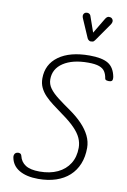

<svg xmlns="http://www.w3.org/2000/svg" viewBox="-125 -1300 907 1374"><g transform="rotate(10 328.5 -613.0)"><path d="M253.5 2.5Q168 2.5 115 -28.8Q62 -60 52 -120.5Q50 -129.5 54.8 -140.8Q59.5 -152 73.5 -156Q85 -159 94.2 -155Q103.5 -151 106.5 -139Q116.5 -96 151.8 -73.5Q187 -51 253.5 -51Q329.5 -51 385 -77.2Q440.5 -103.5 470.8 -152Q501 -200.5 501 -267Q501 -303 485.8 -337Q470.5 -371 435.5 -407Q400.5 -443 342 -484.5Q303.5 -512.5 270 -537.8Q236.5 -563 211.5 -589Q186.5 -615 172.5 -644.8Q158.5 -674.5 158.5 -711Q158.5 -813.5 239.5 -872.2Q320.5 -931 463.5 -931Q554.5 -931 599.2 -903.8Q644 -876.5 656.5 -809Q658 -798.5 656.2 -788.8Q654.5 -779 642 -775.5Q630 -773 616.2 -775.8Q602.5 -778.5 601.5 -789.5Q597 -818 584.2 -838Q571.5 -858 543 -868.5Q514.5 -879 462 -879Q349 -879 282.2 -835Q215.5 -791 215.5 -715Q215.5 -679.5 237.2 -649.5Q259 -619.5 298.8 -589Q338.5 -558.5 392.5 -521Q444 -485 481.8 -445.5Q519.5 -406 540 -363.8Q560.5 -321.5 560.5 -276.5Q560.5 -211.5 539.5 -159.8Q518.5 -108 478.8 -71.8Q439 -35.5 382 -16.5Q325 2.5 253.5 2.5ZM451.5 -1031.5Q447 -1031.5 439.8 -1036.2Q432.5 -1041 428.5 -1049L371.5 -1180.5Q362 -1201 367.2 -1212.8Q372.5 -1224.5 382.5 -1227.5Q396 -1231.5 406.5 -1226.2Q417 -1221 420.5 -1208L459.5 -1096.5L525.5 -1207Q537 -1226.5 550.8 -1227.2Q564.5 -1228 573 -1221Q583 -1211.5 582.8 -1200Q582.5 -1188.5 575 -1177.5L484 -1047Q475.5 -1034.5 467.2 -1033Q459 -1031.5 451.5 -1031.5Z"/></g></svg>

Font: Edu VIC WA NT Hand Pre
Style: Regular
Weight: 400
Designer: Tina and Corey Anderson, Eben Sorkin, Mirko Velimirovic
Foundry: Google for Education
Version: Version 1.000